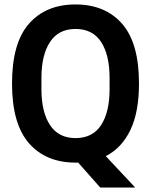

<svg xmlns="http://www.w3.org/2000/svg" viewBox="-20 -718 678 862"><path d="M430 124 331 12H319Q186 12 110 -75Q34 -162 34 -343Q34 -525 110 -611.5Q186 -698 319 -698Q452 -698 528 -611.5Q604 -525 604 -343Q604 -214 565 -133.5Q526 -53 455 -17L587 124ZM319 -98Q396 -98 434 -156.5Q472 -215 472 -318V-368Q472 -471 434 -529.5Q396 -588 319 -588Q243 -588 204.5 -529.5Q166 -471 166 -368V-318Q166 -215 204.5 -156.5Q243 -98 319 -98Z"/></svg>

Font: Archivo Narrow
Style: Bold
Weight: 700
Designer: Hector Gatti
Foundry: Omnibus-Type
Version: Version 3.002